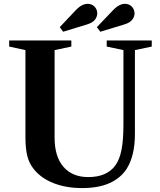

<svg xmlns="http://www.w3.org/2000/svg" viewBox="-20 -973 839 1004"><path d="M410 10.5Q324.5 10.5 258.2 -16Q192 -42.5 154.5 -91.5Q132.5 -119.5 122.8 -157.5Q113 -195.5 113 -257.5V-711L28 -729.5V-761.5H353V-729.5L265.5 -711V-253Q265.5 -154 312 -100.5Q358.5 -47 441.5 -47Q539 -47 583.5 -108.5Q605.5 -139 615.5 -190Q625.5 -241 625.5 -325V-711L538 -729.5V-761.5H773.5V-729.5L685.5 -711V-273Q685.5 -214.5 674.5 -169Q663.5 -123.5 642.5 -90.5Q576 10.5 410 10.5ZM504.5 -807 486.5 -831 570 -918.5Q587.5 -937 603.2 -945Q619 -953 633 -953Q655.5 -953 669.5 -938.2Q683.5 -923.5 683.5 -903Q683.5 -886.5 672 -870.5Q660.5 -854.5 629.5 -845ZM310 -807 292.5 -831 375 -918.5Q392.5 -937 408.2 -945Q424 -953 438 -953Q460.5 -953 474.5 -938.2Q488.5 -923.5 488.5 -903Q488.5 -886.5 477 -870.5Q465.5 -854.5 434.5 -845Z"/></svg>

Font: Libre Caslon Text SemiBold
Style: Regular
Weight: 600
Designer: Pablo Impallari, Rodrigo Fuenzalida, Katja Schimmel
Foundry: Pablo Impallari, Rodrigo Fuenzalida
Version: Version 2.000